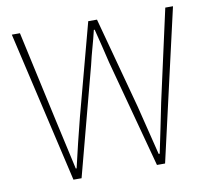

<svg xmlns="http://www.w3.org/2000/svg" viewBox="-80 -817 1002 908"><g transform="rotate(-10 421.0 -363.0)"><path d="M201 0H240L377 -518C390 -576 406 -624 419 -681H423C437 -624 450 -576 463 -518L602 0H641L807 -726H770L673 -288C657 -209 641 -130 624 -50H619C599 -130 580 -209 560 -288L442 -726H400L283 -288C263 -209 243 -130 225 -50H221C203 -130 186 -209 168 -288L72 -726H33Z"/></g></svg>

Font: Noto Sans CJK KR Thin
Style: Regular
Weight: 250
Designer: Ryoko NISHIZUKA (kana & ideographs); Paul D. Hunt (Latin, Greek & Cyrillic); Wenlong ZHANG (bopomofo); Sandoll Communica
Foundry: Adobe Systems Incorporated
Version: Version 1.002;PS 1.002;hotconv 1.0.82;makeotf.lib2.5.63406